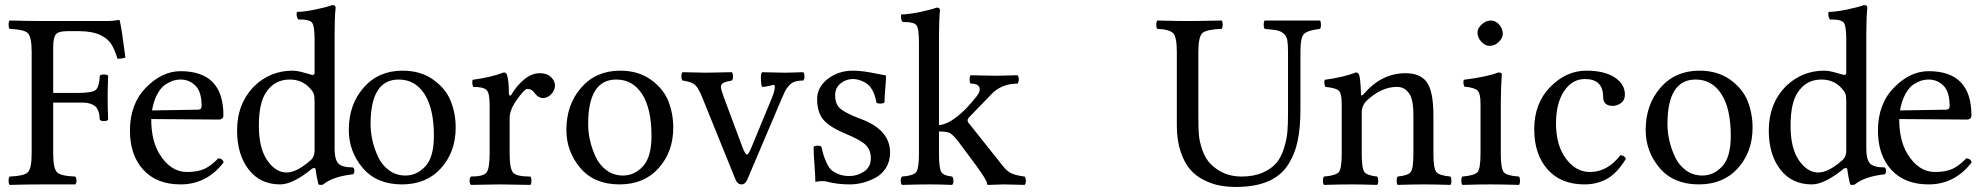

<svg xmlns="http://www.w3.org/2000/svg" viewBox="-20 -728 7826 758"><path d="M305 -323H190V-122Q190 -62 205.5 -47.5Q221 -33 277 -31Q282 -26 282 -14Q282 -5 277 0H238Q238 0 148 0Q88 0 18 2Q14 -2 14 -14Q14 -27 18 -31Q74 -33 89.5 -47.5Q105 -62 105 -122V-523Q105 -583 89.5 -597.5Q74 -612 18 -614Q14 -618 14 -630Q14 -643 18 -647Q98 -645 147 -645H402Q426 -645 449 -649Q453 -649 453 -646Q461 -612 475 -501Q462 -496 444 -496Q432 -535 418 -556Q404 -577 373 -591Q342 -605 291 -605H246Q212 -605 201 -593Q190 -581 190 -541V-361H283Q344 -361 358 -373Q372 -385 374 -429Q379 -434 390 -434Q402 -434 407 -429Q405 -377 405 -343Q405 -305 407 -255Q402 -250 390 -250Q379 -250 374 -255Q374 -260 373 -260V-266Q373 -273 370.5 -282.5Q368 -292 362.5 -301Q357 -310 342 -316.5Q327 -323 305 -323Z M580 -292 761 -295Q776 -295 776 -309Q776 -366 751.5 -390Q727 -414 693 -414Q680 -414 667 -410.5Q654 -407 635.5 -396Q617 -385 602 -358Q587 -331 580 -292ZM693 0Q598 0 545.5 -58Q493 -116 493 -212Q493 -318 556.5 -382.5Q620 -447 693 -447Q862 -447 862 -273Q862 -256 843 -256L577 -258Q577 -174 609 -121Q653 -49 718 -49Q760 -49 786.5 -61Q813 -73 842 -103Q859 -102 863 -87Q796 0 693 0Z M1222 -134V-324Q1222 -347 1219 -356.5Q1216 -366 1205 -378Q1174 -414 1124 -414Q1064 -414 1031 -364Q1002 -323 1002 -231Q1002 -143 1035 -95Q1068 -47 1112 -47Q1151 -47 1206 -95Q1222 -109 1222 -134ZM1212 -62Q1136 0 1086 0Q1007 0 961.5 -59Q916 -118 916 -213Q916 -320 985 -389Q1048 -449 1135 -449Q1150 -449 1168 -444.5Q1186 -440 1199 -436Q1212 -432 1213 -432Q1222 -432 1222 -441V-569Q1222 -626 1212 -638.5Q1202 -651 1165 -651H1158Q1151 -658 1151 -673Q1151 -675 1151.5 -677.5Q1152 -680 1152 -681Q1180 -681 1225.5 -690.5Q1271 -700 1292 -708Q1305 -708 1305 -698Q1301 -658 1301 -593V-140Q1301 -100 1315 -83.5Q1329 -67 1374 -67Q1379 -62 1379 -53Q1379 -45 1374 -40Q1294 -31 1256 0Q1253 2 1247 2Q1241 2 1237 0Q1229 -34 1226 -59Q1226 -64 1221 -64.5Q1216 -65 1212 -62Z M1779 -224Q1779 -129 1721.5 -64.5Q1664 0 1567 0Q1467 0 1412 -65Q1357 -130 1357 -215Q1357 -315 1415.5 -382Q1474 -449 1569 -449Q1641 -449 1690.5 -413.5Q1740 -378 1759.5 -329Q1779 -280 1779 -224ZM1554 -414Q1443 -414 1443 -238Q1443 -206 1450.5 -173Q1458 -140 1473 -108Q1488 -76 1516 -55.5Q1544 -35 1581 -35Q1625 -35 1659 -71Q1693 -107 1693 -192Q1693 -299 1656 -356.5Q1619 -414 1554 -414Z M1989 -358Q1989 -353 1992.5 -351Q1996 -349 2000 -356Q2020 -390 2049.5 -414.5Q2079 -439 2111 -439Q2140 -439 2155.5 -423.5Q2171 -408 2171 -391Q2171 -372 2156.5 -356.5Q2142 -341 2124 -341Q2104 -341 2088 -364Q2078 -377 2062 -377Q2050 -377 2016 -328Q1992 -292 1992 -261V-122Q1992 -61 2006 -46Q2020 -31 2074 -31Q2078 -27 2078 -14Q2078 -2 2074 2Q2057 2 2015.5 1Q1974 0 1953 0Q1932 0 1894 1Q1856 2 1839 2Q1834 -3 1834 -14Q1834 -26 1839 -31Q1887 -31 1900 -46Q1913 -61 1913 -122V-317Q1913 -360 1901 -372.5Q1889 -385 1848 -385Q1842 -402 1846 -413Q1920 -423 1969 -442Q1977 -442 1981 -434Q1989 -412 1989 -358Z M2638 -224Q2638 -129 2580.5 -64.5Q2523 0 2426 0Q2326 0 2271 -65Q2216 -130 2216 -215Q2216 -315 2274.5 -382Q2333 -449 2428 -449Q2500 -449 2549.5 -413.5Q2599 -378 2618.5 -329Q2638 -280 2638 -224ZM2413 -414Q2302 -414 2302 -238Q2302 -206 2309.5 -173Q2317 -140 2332 -108Q2347 -76 2375 -55.5Q2403 -35 2440 -35Q2484 -35 2518 -71Q2552 -107 2552 -192Q2552 -299 2515 -356.5Q2478 -414 2413 -414Z M2989 -385Q2984 -390 2984 -426Q2984 -438 2989 -443Q3000 -443 3032 -442Q3064 -441 3081 -441Q3095 -441 3118.5 -442Q3142 -443 3151 -443Q3156 -438 3156 -426Q3156 -415 3151 -410Q3131 -410 3117.5 -405.5Q3104 -401 3093.5 -388.5Q3083 -376 3079 -367.5Q3075 -359 3065 -336L2932 -23Q2923 0 2908 0Q2891 0 2883 -21L2755 -337Q2739 -378 2725.5 -391.5Q2712 -405 2675 -410Q2670 -415 2670 -426Q2670 -438 2675 -443Q2690 -443 2720.5 -442Q2751 -441 2768 -441Q2784 -441 2818 -442Q2852 -443 2869 -443Q2874 -438 2874 -426Q2874 -415 2869 -410Q2845 -406 2835.5 -400.5Q2826 -395 2826 -385Q2826 -376 2838 -343L2910 -150Q2922 -118 2929 -118Q2935 -118 2947 -147L3028 -343Q3039 -370 3039 -385Q3039 -393 3034 -393Q3032 -393 3017 -389Q3002 -385 2989 -385Z M3192 -148Q3197 -153 3209 -153Q3217 -153 3223 -149Q3228 -126 3231.5 -115Q3235 -104 3243.5 -85Q3252 -66 3262 -57Q3272 -48 3290.5 -40.5Q3309 -33 3333 -33Q3365 -33 3391.5 -51Q3418 -69 3418 -103Q3418 -136 3397.5 -156Q3377 -176 3316 -201Q3256 -226 3231 -255Q3206 -284 3206 -337Q3206 -384 3248 -416.5Q3290 -449 3347 -449Q3370 -449 3394 -445.5Q3418 -442 3444.5 -436.5Q3471 -431 3478 -430Q3478 -414 3475 -378Q3472 -342 3472 -324Q3468 -319 3454 -319Q3444 -319 3440 -323Q3435 -353 3423.5 -373Q3412 -393 3396.5 -401.5Q3381 -410 3369.5 -413Q3358 -416 3347 -416Q3320 -416 3298.5 -398.5Q3277 -381 3277 -352Q3277 -315 3300 -297Q3323 -279 3377 -259Q3494 -216 3494 -126Q3494 -91 3477.5 -65Q3461 -39 3435 -25.5Q3409 -12 3384 -6Q3359 0 3335 0Q3286 0 3244 -11Q3237 -13 3224 -13Q3214 -13 3199 -10Q3199 -30 3195.5 -76.5Q3192 -123 3192 -148Z M3608 -122V-559Q3608 -616 3598 -628.5Q3588 -641 3551 -641H3544Q3537 -648 3537 -663Q3537 -665 3537.5 -667.5Q3538 -670 3538 -671Q3566 -671 3611.5 -680.5Q3657 -690 3678 -698Q3691 -698 3691 -688Q3687 -648 3687 -583V-234Q3719 -237 3755 -265Q3791 -291 3835 -347Q3848 -363 3848 -375Q3848 -398 3812 -398Q3808 -402 3808 -414Q3808 -427 3812 -431Q3822 -431 3855.5 -430Q3889 -429 3910 -429Q3930 -429 3958.5 -430Q3987 -431 3997 -431Q4002 -426 4002 -414Q4002 -403 3997 -398Q3933 -398 3892 -354L3804 -263Q3800 -259 3800 -253Q3800 -246 3807 -239L3939 -73Q3957 -50 3975.5 -42.5Q3994 -35 4025 -31Q4030 -26 4030 -14Q4030 -3 4025 2Q4016 2 3988 1Q3960 0 3943 0Q3933 0 3912 1Q3891 2 3881 2Q3877 2 3877 -3Q3877 -15 3835 -73L3762 -171Q3745 -193 3730 -203Q3715 -209 3687 -209V-122Q3687 -63 3696.5 -48.5Q3706 -34 3739 -31Q3744 -26 3744 -14Q3744 -3 3739 2Q3693 0 3648 0Q3607 0 3541 2Q3536 -3 3536 -14Q3536 -26 3541 -31Q3585 -34 3596.5 -48Q3608 -62 3608 -122Z M4711 -523V-266Q4711 -224 4713 -197Q4715 -170 4727 -135Q4739 -100 4762 -78Q4811 -31 4881 -31Q4930 -31 4965 -46.5Q5000 -62 5019 -84.5Q5038 -107 5049 -142.5Q5060 -178 5062.5 -207.5Q5065 -237 5065 -277V-523Q5065 -554 5062 -570.5Q5059 -587 5046.5 -596.5Q5034 -606 5020 -608.5Q5006 -611 4973 -614Q4969 -618 4969 -630Q4969 -643 4973 -647H5019H5089H5153H5191Q5195 -643 5195 -630Q5195 -618 5191 -614Q5142 -608 5128 -594Q5114 -580 5114 -523V-295Q5114 -224 5103 -171.5Q5092 -119 5064.5 -76.5Q5037 -34 4986 -12Q4935 10 4860 10Q4826 10 4796 4.5Q4766 -1 4733.5 -17Q4701 -33 4678.5 -59Q4656 -85 4641 -129.5Q4626 -174 4626 -233V-523Q4626 -582 4611.5 -597Q4597 -612 4549 -614Q4545 -618 4545 -630Q4545 -643 4549 -647Q4627 -645 4668 -645Q4709 -645 4803 -647Q4807 -643 4807 -630Q4807 -618 4803 -614Q4743 -612 4727 -597.5Q4711 -583 4711 -523Z M5365 -358Q5435 -439 5529 -439Q5586 -439 5612 -405Q5639 -369 5639 -271V-122Q5639 -63 5650.5 -49Q5662 -35 5706 -31Q5710 -27 5710 -14Q5710 -2 5706 2Q5646 0 5600 0Q5558 0 5498 2Q5494 -2 5494 -14Q5494 -27 5498 -31Q5539 -35 5549.5 -49Q5560 -63 5560 -122V-274Q5560 -327 5548 -351Q5530 -385 5495 -385Q5432 -385 5373 -328Q5356 -309 5356 -286V-122Q5356 -63 5366.5 -49Q5377 -35 5417 -31Q5421 -27 5421 -14Q5421 -2 5417 2Q5357 0 5317 0Q5267 0 5207 2Q5203 -2 5203 -14Q5203 -27 5207 -31Q5254 -35 5265.5 -48.5Q5277 -62 5277 -122V-317Q5277 -359 5265.5 -370Q5254 -381 5212 -385Q5206 -402 5210 -413Q5284 -423 5333 -442Q5341 -442 5345 -434Q5351 -422 5353 -358Q5353 -344 5365 -358Z M5813 -599Q5813 -617 5830 -632Q5847 -647 5865 -647Q5885 -647 5899 -630.5Q5913 -614 5913 -595Q5913 -578 5897 -562.5Q5881 -547 5861 -547Q5843 -547 5828 -563.5Q5813 -580 5813 -599ZM5905 -122Q5905 -62 5917 -48Q5929 -34 5977 -31Q5981 -25 5981 -14Q5981 -4 5977 2Q5909 0 5865 0Q5821 0 5753 2Q5749 -4 5749 -14Q5749 -25 5753 -31Q5801 -35 5813 -48.5Q5825 -62 5825 -122V-317Q5825 -359 5813.5 -370.5Q5802 -382 5761 -386Q5755 -402 5759 -413Q5853 -425 5895 -442Q5909 -442 5909 -435Q5905 -371 5905 -321Z M6399 -101Q6364 -44 6324.5 -22Q6285 0 6235 0Q6142 0 6089.5 -59.5Q6037 -119 6037 -218Q6037 -320 6100 -384.5Q6163 -449 6243 -449Q6314 -449 6354.5 -422.5Q6395 -396 6395 -354Q6395 -333 6380 -321.5Q6365 -310 6347 -310Q6309 -310 6309 -346Q6309 -416 6237 -416Q6187 -416 6155 -368.5Q6123 -321 6123 -240Q6123 -155 6162 -102Q6201 -49 6257 -49Q6326 -49 6377 -115Q6393 -115 6399 -101Z M6899 -224Q6899 -129 6841.5 -64.5Q6784 0 6687 0Q6587 0 6532 -65Q6477 -130 6477 -215Q6477 -315 6535.5 -382Q6594 -449 6689 -449Q6761 -449 6810.5 -413.5Q6860 -378 6879.5 -329Q6899 -280 6899 -224ZM6674 -414Q6563 -414 6563 -238Q6563 -206 6570.5 -173Q6578 -140 6593 -108Q6608 -76 6636 -55.5Q6664 -35 6701 -35Q6745 -35 6779 -71Q6813 -107 6813 -192Q6813 -299 6776 -356.5Q6739 -414 6674 -414Z M7269 -134V-324Q7269 -347 7266 -356.5Q7263 -366 7252 -378Q7221 -414 7171 -414Q7111 -414 7078 -364Q7049 -323 7049 -231Q7049 -143 7082 -95Q7115 -47 7159 -47Q7198 -47 7253 -95Q7269 -109 7269 -134ZM7259 -62Q7183 0 7133 0Q7054 0 7008.5 -59Q6963 -118 6963 -213Q6963 -320 7032 -389Q7095 -449 7182 -449Q7197 -449 7215 -444.5Q7233 -440 7246 -436Q7259 -432 7260 -432Q7269 -432 7269 -441V-569Q7269 -626 7259 -638.5Q7249 -651 7212 -651H7205Q7198 -658 7198 -673Q7198 -675 7198.5 -677.5Q7199 -680 7199 -681Q7227 -681 7272.5 -690.5Q7318 -700 7339 -708Q7352 -708 7352 -698Q7348 -658 7348 -593V-140Q7348 -100 7362 -83.5Q7376 -67 7421 -67Q7426 -62 7426 -53Q7426 -45 7421 -40Q7341 -31 7303 0Q7300 2 7294 2Q7288 2 7284 0Q7276 -34 7273 -59Q7273 -64 7268 -64.5Q7263 -65 7259 -62Z M7481 -292 7662 -295Q7677 -295 7677 -309Q7677 -366 7652.5 -390Q7628 -414 7594 -414Q7581 -414 7568 -410.5Q7555 -407 7536.5 -396Q7518 -385 7503 -358Q7488 -331 7481 -292ZM7594 0Q7499 0 7446.5 -58Q7394 -116 7394 -212Q7394 -318 7457.5 -382.5Q7521 -447 7594 -447Q7763 -447 7763 -273Q7763 -256 7744 -256L7478 -258Q7478 -174 7510 -121Q7554 -49 7619 -49Q7661 -49 7687.5 -61Q7714 -73 7743 -103Q7760 -102 7764 -87Q7697 0 7594 0Z"/></svg>

Font: Fedorovsk Unicode
Style: Medium
Weight: 500
Designer: Aleksandr Andreev and Nikita Simmons
Version: Version 3.2